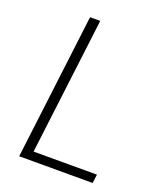

<svg xmlns="http://www.w3.org/2000/svg" viewBox="-133 -793 735 877"><g transform="rotate(20 235.0 -354.0)"><path d="M120 -42.5H428L422.5 0H65.5L152.5 -707.5H202Z"/></g></svg>

Font: Lato TR Light
Style: Italic
Weight: 300
Italic angle: -12°
Designer: Lukasz Dziedzic
Foundry: Lukasz Dziedzic
Version: Version 1.104 2013